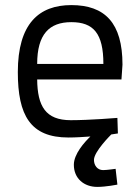

<svg xmlns="http://www.w3.org/2000/svg" viewBox="-20 -530 547 754"><path d="M434 133C434 133 399 138 385 138C362 138 349 119 349 98C349 65 416 -1 417 -2C431 -4 443 -6 443 -6L441 -67C441 -67 333 -58 258 -58C159 -58 127 -113 126 -218H457L461 -276C461 -440 392 -510 260 -510C133 -510 50 -437 50 -247C50 -77 99 10 249 10C277 10 306 8 335 6C311 29 270 75 270 117C270 171 310 204 362 204C396 204 441 195 441 195ZM126 -279C126 -396 174 -443 260 -443C347 -443 386 -399 386 -279Z"/></svg>

Font: TitilliumText22L
Style: 400 wt
Weight: 400
Designer: Campivisivi
Foundry: Campivisivi
Version: 1.000